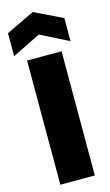

<svg xmlns="http://www.w3.org/2000/svg" viewBox="-148 -1004 605 1053"><g transform="rotate(-15 154.0 -477.0)"><path d="M-6.3 -746.1V-877L154.8 -954.1L314 -877V-746.1L154.8 -826.2ZM56.2 0V-705.1H252V0Z"/></g></svg>

Font: Poppins ExtraBold
Style: Regular
Weight: 800
Designer: Ninad Kale (Devanagari), Jonny Pinhorn (Latin)
Foundry: Indian Type Foundry
Version: 4.004